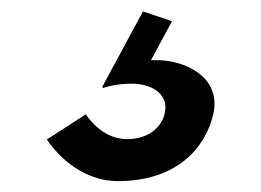

<svg xmlns="http://www.w3.org/2000/svg" viewBox="-20 -37 467 343"><path d="M287.3 0.9 235.4 -16.6 162.6 118.4 164.5 120.2C171 117.8 189.1 112.5 216.1 112.5C245.1 112.5 282.5 127.1 274.4 165C269.5 188.2 247.4 211.5 207.1 211.5C166.7 211.5 141.9 179.8 133.3 167.2L63.7 212.2C76 230.6 119.8 286.5 191.1 286.5C298.3 286.5 348.8 224.2 361.4 165C374.7 102.5 313.4 70.5 260 70.5H249.7Z"/></svg>

Font: Hussar Nova
Style: RgIta
Weight: 700
Foundry: Cannot Into Space Fonts
Version: Version 0.99